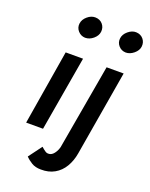

<svg xmlns="http://www.w3.org/2000/svg" viewBox="-170 -797 868 1111"><g transform="rotate(20 264.5 -241.5)"><path d="M395 -644Q392 -618 409 -598.5Q426 -579 453 -578Q479 -578 502.5 -597.5Q526 -617 529 -642Q532 -669 515.5 -688.5Q499 -708 471 -709Q446 -710 422 -690Q398 -670 395 -644ZM188 99 127 181Q143 198 166 212Q189 226 223 226Q271 227 307 206.5Q343 186 365 149Q387 112 395 65L484 -460H379L291 43Q289 65 280.5 84Q272 103 259.5 114.5Q247 126 230 125Q223 125 215.5 120.5Q208 116 201 110Q194 104 188 99ZM145 -644Q142 -618 159.5 -598.5Q177 -579 203 -578Q230 -578 253 -597.5Q276 -617 279 -642Q282 -669 265.5 -688.5Q249 -708 221 -709Q195 -710 171.5 -690Q148 -670 145 -644ZM127 -460 51 0H155L234 -460Z"/></g></svg>

Font: Jost Medium
Style: Italic
Weight: 500
Italic angle: -5°
Version: Version 3.710